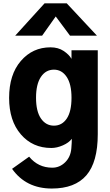

<svg xmlns="http://www.w3.org/2000/svg" viewBox="-20 -887 657 1142"><path d="M194.3 -305.7Q194.3 -224.6 223.6 -182.1Q252.9 -139.6 300.8 -139.6Q348.6 -139.6 377 -181.6Q405.3 -223.6 405.3 -305.7Q405.3 -386.7 376.5 -429.7Q347.7 -472.7 300.8 -472.7Q252 -472.7 223.1 -429.2Q194.3 -385.7 194.3 -305.7ZM34.2 -304.7Q34.2 -443.4 104 -524.4Q173.8 -605.5 280.3 -605.5Q326.2 -605.5 358.4 -584Q390.6 -562.5 405.3 -537.1V-587.9H561.5V-88.9Q561.5 77.1 493.7 155.8Q425.8 234.4 288.1 234.4Q134.8 234.4 51.8 117.2L153.3 44.9Q207 110.4 291 110.4Q335 110.4 367.7 78.1Q400.4 45.9 404.3 -4.9Q407.2 -40 407.2 -61.5Q389.6 -38.1 354 -22.5Q318.4 -6.8 285.2 -6.8Q173.8 -6.8 104 -87.9Q34.2 -168.9 34.2 -304.7ZM70.3 -674.8 245.1 -867.2H377L556.6 -674.8H396.5L311.5 -789.1L230.5 -674.8Z"/></svg>

Font: Gothic A1 Black
Style: Regular
Weight: 900
Version: Version 2.50